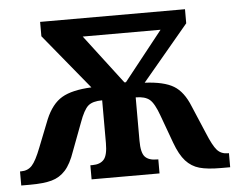

<svg xmlns="http://www.w3.org/2000/svg" viewBox="-44 -587 789 639"><g transform="rotate(-5 351.0 -267.5)"><path d="M2 -46H6Q28 -46 42 -61Q56 -76 73 -120L109 -211Q130 -261 164 -281Q198 -301 263 -304L112 -488V-536H596V-489L441 -304Q505 -301 537.5 -281.5Q570 -262 590 -212L629 -120Q647 -76 660.5 -61Q674 -46 696 -46H700V1H669Q624 1 597.5 -6.5Q571 -14 552 -35Q533 -56 518 -97L484 -190Q469 -232 453.5 -245Q438 -258 407 -258V-113Q407 -73 419.5 -59.5Q432 -46 459 -46H464V1H237V-46H244Q270 -46 282.5 -60.5Q295 -75 295 -115V-258Q263 -258 248 -245Q233 -232 218 -190L183 -97Q169 -56 150 -35Q131 -14 104 -6.5Q77 1 32 1H2ZM379 -311 509 -475H249L374 -311Z"/></g></svg>

Font: Noto Serif NarrowSemiBold
Style: Regular
Weight: 600
Width: 4
Designer: Monotype Design Team
Foundry: Monotype Imaging Inc.
Version: Version 1.001